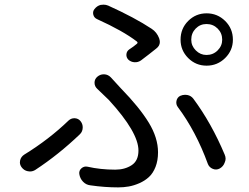

<svg xmlns="http://www.w3.org/2000/svg" viewBox="-20 -772 1067 824"><path d="M800.8 -601.6Q800.8 -575.2 820.3 -555.7Q839.8 -536.1 866.2 -536.1Q894.5 -536.1 914.1 -555.7Q933.6 -575.2 933.6 -601.6Q933.6 -629.9 914.1 -649.4Q894.5 -668.9 866.2 -668.9Q838.9 -668.9 819.8 -649.4Q800.8 -629.9 800.8 -601.6ZM754.9 -601.6Q754.9 -649.4 787.6 -682.1Q820.3 -714.8 866.7 -714.8Q913.1 -714.8 946.3 -682.1Q979.5 -649.4 979.5 -601.6Q979.5 -555.7 946.3 -522.9Q913.1 -490.2 866.7 -490.2Q820.3 -490.2 787.6 -522.9Q754.9 -555.7 754.9 -601.6ZM585 -512.7Q572.3 -503.9 557.1 -504.9Q542 -505.9 531.2 -515.6Q521.5 -525.4 522.5 -538.6Q523.4 -551.8 534.2 -559.6Q553.7 -572.3 567.4 -584Q573.2 -588.9 567.4 -593.8Q507.8 -639.6 397.5 -689.5Q383.8 -695.3 380.4 -709Q377 -722.7 385.7 -733.4Q396.5 -747.1 412.1 -751Q418.9 -752 424.8 -752Q434.6 -752 444.3 -748Q558.6 -696.3 630.9 -648.4Q653.3 -633.8 663.1 -607.4Q666 -598.6 666 -591.8Q666 -575.2 650.4 -563.5Q620.1 -539.1 585 -512.7ZM368.2 23.4Q349.6 21.5 336.4 7.8Q323.2 -5.9 320.3 -25.4Q318.4 -40 329.6 -49.8Q340.8 -59.6 355.5 -56.6Q411.1 -43.9 474.6 -43.9Q515.6 -43.9 544.9 -63Q574.2 -82 574.2 -126Q574.2 -204.1 447.3 -342.8Q424.8 -365.2 397.5 -390.6Q385.7 -401.4 385.7 -417Q385.7 -432.6 397.9 -442.9Q410.2 -453.1 424.8 -453.1Q426.8 -453.1 427.7 -453.1Q444.3 -452.1 456.1 -439.5Q474.6 -419.9 500 -391.6Q578.1 -311.5 618.2 -246.1Q658.2 -180.7 658.2 -118.2Q658.2 -83 647.5 -55.7Q636.7 -28.3 619.1 -12.2Q601.6 3.9 578.1 14.2Q554.7 24.4 532.7 28.3Q510.7 32.2 487.3 32.2Q428.7 32.2 368.2 23.4ZM944.3 -108.4Q948.2 -99.6 948.2 -90.8Q948.2 -83 944.3 -74.2Q938.5 -57.6 922.9 -48.8Q908.2 -41 893.1 -47.4Q877.9 -53.7 872.1 -68.4Q821.3 -208 743.2 -312.5Q734.4 -324.2 737.3 -338.9Q740.2 -353.5 752.9 -360.4Q763.7 -365.2 774.4 -365.2Q779.3 -365.2 784.2 -364.3Q799.8 -361.3 809.6 -348.6Q887.7 -243.2 944.3 -108.4ZM274.4 -254.9Q285.2 -264.6 298.8 -264.6Q299.8 -264.6 300.8 -264.6Q316.4 -263.7 325.7 -252Q335 -240.2 335 -225.6Q335 -207 322.3 -195.3Q231.4 -108.4 131.8 -43Q121.1 -36.1 108.4 -36.1Q104.5 -36.1 99.6 -37.1Q83 -40 72.3 -54.7Q65.4 -64.5 65.4 -75.2Q65.4 -80.1 66.4 -84Q70.3 -99.6 84 -108.4Q190.4 -173.8 274.4 -254.9Z"/></svg>

Font: Gen Jyuu Gothic P Regular
Style: Regular
Weight: 400
Designer: [Source Han Sans]
Ryoko NISHIZUKA  (kana & ideographs); Paul D. Hunt (Latin, Greek & Cyrillic); Wenlong ZHANG  (bopomofo
Version: Version 1.002.20150607